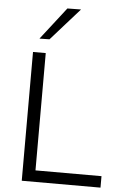

<svg xmlns="http://www.w3.org/2000/svg" viewBox="-63 -1015 696 1059"><g transform="rotate(5 285.0 -485.0)"><path d="M98.5 0V-713H169V-63.5H534.5V0ZM127.5 -789.5Q163 -834.5 197.5 -879.5Q232 -924 266.5 -968.5L342 -969.5Q301.5 -923.5 262 -879.5Q222.5 -835 183 -790.5Z"/></g></svg>

Font: Heraclito Light
Style: Regular
Weight: 300
Designer: Kostas Bartsokas (font) & Cristiano Sobral (main changes)
Foundry: Kostas Bartsokas (font) & Cristiano Sobral (main changes)
Version: Version 1.00;July 8, 2020;FontCreator 13.0.0.2655 64-bit